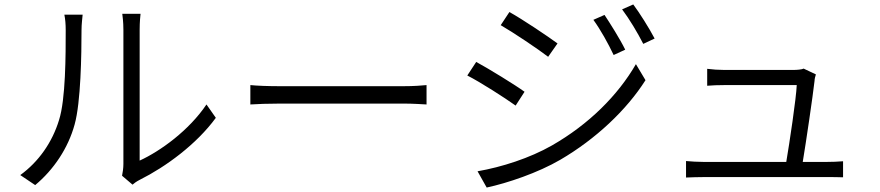

<svg xmlns="http://www.w3.org/2000/svg" viewBox="-20 -810 3950 862"><path d="M528 -21 575 19C582 13 592 5 608 -3C724 -61 862 -162 949 -281L907 -341C829 -225 701 -132 607 -89C607 -114 607 -616 607 -676C607 -712 610 -739 611 -748H529C530 -739 534 -713 534 -676C534 -616 534 -119 534 -74C534 -55 531 -36 528 -21ZM71 -24 138 21C221 -48 286 -145 315 -251C343 -351 346 -566 346 -675C346 -703 350 -731 351 -744H269C273 -724 275 -702 275 -675C275 -565 275 -364 245 -271C215 -172 154 -84 71 -24Z M1104 -428V-341C1134 -343 1184 -345 1239 -345C1306 -345 1718 -345 1790 -345C1835 -345 1875 -342 1895 -341V-428C1874 -426 1840 -423 1789 -423C1718 -423 1305 -423 1239 -423C1182 -423 1133 -425 1104 -428Z M2694 -743 2644 -721C2676 -677 2711 -614 2735 -563L2787 -587C2764 -634 2718 -707 2694 -743ZM2823 -790 2773 -768C2806 -724 2842 -664 2868 -613L2919 -637C2895 -683 2849 -756 2823 -790ZM2267 -756 2228 -697C2285 -664 2394 -591 2441 -555L2483 -615C2441 -646 2325 -724 2267 -756ZM2124 -41 2165 32C2258 12 2395 -34 2496 -93C2655 -186 2793 -316 2878 -450L2835 -522C2754 -382 2624 -252 2458 -157C2358 -100 2233 -60 2124 -41ZM2118 -532 2078 -471C2137 -441 2246 -371 2295 -336L2335 -398C2294 -428 2175 -501 2118 -532Z M3060 -87V-13C3088 -14 3111 -15 3140 -15C3190 -15 3635 -15 3692 -15C3713 -15 3747 -15 3765 -14V-86C3745 -84 3711 -83 3689 -83H3584C3599 -173 3629 -377 3637 -447C3637 -455 3640 -467 3643 -476L3588 -502C3581 -498 3558 -496 3543 -496C3486 -496 3267 -496 3231 -496C3206 -496 3178 -498 3155 -501V-425C3179 -427 3203 -428 3232 -428C3259 -428 3493 -428 3557 -428C3555 -371 3524 -165 3510 -83H3140C3111 -83 3084 -85 3060 -87Z"/></svg>

Font: ChiuKong Gothic CL Normal
Style: Regular
Weight: 350
Designer: Ryoko NISHIZUKA 西塚涼子 (kana, bopomofo & ideographs); Paul D. Hunt (Latin, Greek & Cyrillic); Sandoll Communications 산돌커뮤니
Foundry: Adobe
Version: Version 1.300